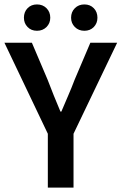

<svg xmlns="http://www.w3.org/2000/svg" viewBox="-24 -847 549 867"><path d="M192 0V-243L-4 -654H120L191 -487Q205 -450 219 -415.5Q233 -381 249 -343H253Q269 -381 284 -415.5Q299 -450 313 -487L384 -654H505L308 -243V0ZM143 -708Q117 -708 100.5 -725Q84 -742 84 -767Q84 -793 100.5 -810Q117 -827 143 -827Q169 -827 186 -810Q203 -793 203 -767Q203 -742 186 -725Q169 -708 143 -708ZM357 -708Q331 -708 314 -725Q297 -742 297 -767Q297 -793 314 -810Q331 -827 357 -827Q383 -827 399.5 -810Q416 -793 416 -767Q416 -742 399.5 -725Q383 -708 357 -708Z"/></svg>

Font: Source Sans Pro SemiBold
Style: Regular
Weight: 600
Designer: Paul D. Hunt
Foundry: Adobe Systems Incorporated
Version: Version 2.045;hotconv 1.0.109;makeotfexe 2.5.65596